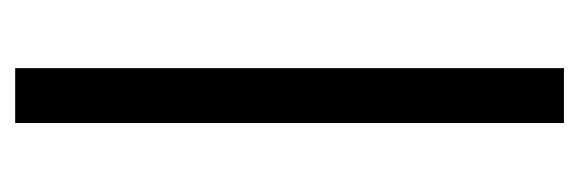

<svg xmlns="http://www.w3.org/2000/svg" viewBox="-275 -488 763 253"><g transform="rotate(90 106.5 -361.5)"><path d="M69.8 0V-723.1H142.1V0Z"/></g></svg>

Font: Archivo Light
Style: Regular
Weight: 300
Designer: Hector Gatti
Foundry: Omnibus-Type
Version: Version 2.001